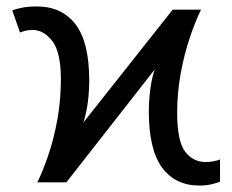

<svg xmlns="http://www.w3.org/2000/svg" viewBox="-20 -566 721 596"><path d="M96 0Q114 -37 131 -87.5Q148 -138 158.5 -197.5Q169 -257 169 -320Q169 -404 142.5 -438.5Q116 -473 81 -473Q68 -473 58.5 -470.5Q49 -468 42 -465L18 -534Q32 -539 50.5 -542.5Q69 -546 94 -546Q172 -546 214.5 -490.5Q257 -435 257 -316Q257 -285 253 -251.5Q249 -218 239 -186L516 -536H604Q586 -499 569 -448.5Q552 -398 541 -338.5Q530 -279 530 -216Q530 -128 554.5 -95.5Q579 -63 619 -63Q631 -63 643.5 -65.5Q656 -68 663 -71V-2Q650 3 634.5 6.5Q619 10 599 10Q524 10 483 -46Q442 -102 442 -220Q442 -251 446 -285Q450 -319 460 -350L186 0Z"/></svg>

Font: Go Noto Kurrent-Regular
Style: Regular
Weight: 400
Designer: Monotype Design Team
Foundry: Monotype Imaging Inc.
Version: Version 2.012; ttfautohint (v1.8.4.7-5d5b)